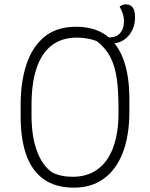

<svg xmlns="http://www.w3.org/2000/svg" viewBox="-20 -843 690 883"><path d="M330 -720Q412 -720 466 -682Q520 -644 547.5 -570Q575 -496 575 -387V-331Q575 -219 544.5 -140.5Q514 -62 457 -21Q400 20 320 20Q236 20 181.5 -18.5Q127 -57 101 -130Q75 -203 75 -305V-363Q75 -466 101.5 -546.5Q128 -627 184 -673.5Q240 -720 330 -720ZM125 -312Q125 -217 149.5 -149.5Q174 -82 220 -50Q240 -40 263.5 -35Q287 -30 315 -30Q380 -30 427 -63Q474 -96 499.5 -162Q525 -228 525 -325V-345Q525 -428 516.5 -485Q508 -542 486.5 -582.5Q465 -623 425 -654Q404 -662 381 -666Q358 -670 333 -670Q266 -670 219.5 -635.5Q173 -601 149 -532Q125 -463 125 -359ZM530 -813Q537 -818 544 -820.5Q551 -823 560 -823Q579 -823 590 -809Q601 -795 601 -765Q601 -731 589.5 -707Q578 -683 561 -668Q550 -659 539 -653.5Q528 -648 518.5 -646Q509 -644 500 -644Q496 -644 491.5 -644Q487 -644 482 -644Q482 -647 482 -650Q482 -653 482 -656Q482 -659 482 -662.5Q482 -666 482 -671Q493 -671 504 -673.5Q515 -676 524 -683Q536 -692 543 -707.5Q550 -723 550 -745Q550 -764 544.5 -780.5Q539 -797 530 -813Z"/></svg>

Font: Recursive Casual Light
Style: Regular
Weight: 300
Version: Version 1.047